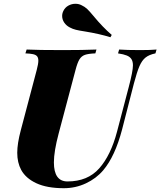

<svg xmlns="http://www.w3.org/2000/svg" viewBox="-20 -966 835 1000"><path d="M70.3 0ZM421.9 -802.2Q392.6 -806.6 375.5 -810.8Q358.4 -814.9 343.3 -823.2Q325.2 -832.5 314.5 -848.4Q303.7 -864.3 303.7 -882.8Q303.7 -896.5 310.1 -909.2Q318.8 -927.2 336.2 -936.8Q353.5 -946.3 373 -946.3Q390.1 -946.3 404.3 -939Q421.4 -931.2 434.1 -919.2Q446.8 -907.2 466.8 -882.8Q515.1 -824.2 562 -784.2L555.2 -772Q497.1 -790 421.9 -802.2ZM672.4 -625.5Q672.4 -645.5 664.8 -657.7Q657.2 -669.9 640.6 -676.8Q624 -683.6 594.7 -688L600.6 -708Q639.6 -705.1 711.4 -705.1Q764.2 -705.1 795.4 -708L789.6 -688Q756.8 -681.2 738.3 -666.5Q719.7 -651.9 706.5 -621.8Q693.4 -591.8 677.7 -532.2L615.7 -291Q579.1 -151.9 517.6 -79.1Q481 -36.1 427.2 -11Q373.5 14.2 312.5 14.2Q225.1 14.2 169.7 -11.5Q114.3 -37.1 90.3 -81.1Q69.8 -119.1 69.8 -170.4Q69.8 -218.3 88.4 -288.1L171.4 -602.1Q179.7 -633.8 179.7 -649.9Q179.7 -665 173.1 -672.9Q166.5 -680.7 152.3 -683.8Q138.2 -687 112.3 -688L118.7 -708Q177.2 -705.1 307.6 -705.1Q412.1 -705.1 482.4 -708L476.6 -688Q439.9 -686.5 422.1 -680.2Q404.3 -673.8 393.8 -656.7Q383.3 -639.6 373.5 -602.1L285.6 -271Q260.7 -177.7 260.7 -120.1Q260.7 -21 331.5 -21Q436.5 -21 496.8 -89.1Q557.1 -157.2 589.4 -279.8L650.4 -512.2Q672.4 -595.2 672.4 -625.5Z"/></svg>

Font: TypoPRO Playfair Display SC
Style: Italic
Weight: 900
Italic angle: -14°
Designer: Claus Eggers Sørensen
Foundry: Claus Eggers Sørensen
Version: Version 1.004;PS 001.004;hotconv 1.0.70;makeotf.lib2.5.58329